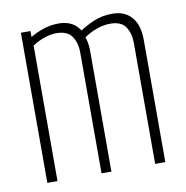

<svg xmlns="http://www.w3.org/2000/svg" viewBox="-66 -606 649 670"><g transform="rotate(-10 258.0 -271.0)"><path d="M49 0V-532H83V-511Q105 -524 130.5 -532.5Q156 -541 184 -541Q235 -541 259 -503Q278 -516 307.5 -529Q337 -542 375 -542Q418 -542 442.5 -514Q467 -486 467 -433V0H431V-428Q431 -463 415.5 -486Q400 -509 361 -509Q337 -509 312.5 -500Q288 -491 268 -477Q276 -456 276 -428V0H241V-427Q241 -463 225 -486Q209 -509 170 -509Q150 -509 127 -501Q104 -493 85 -480V0Z"/></g></svg>

Font: Georama Condensed ExtraLight
Style: Regular
Weight: 200
Width: 3
Designer: Jean-Baptiste Levee
Foundry: Production Type
Version: Version 1.000